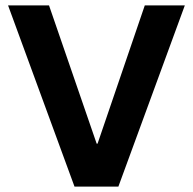

<svg xmlns="http://www.w3.org/2000/svg" viewBox="-20 -695 718 715"><path d="M257.5 0 10 -675H162.5L340 -160H343.3L519.2 -675H668.3L420.8 0Z"/></svg>

Font: Funnel Sans
Style: Bold
Weight: 700
Designer: NORD ID, Kristian Moeller
Foundry: Dicotype
Version: Version 1.000